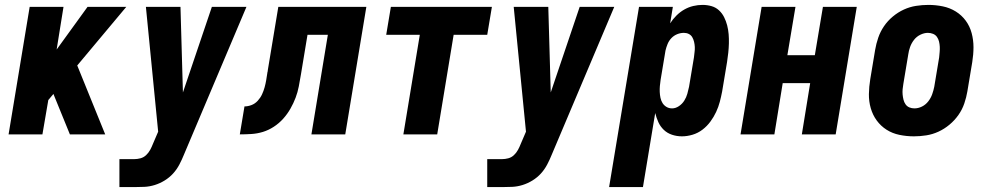

<svg xmlns="http://www.w3.org/2000/svg" viewBox="-20 -548 4040 783"><path d="M15 0 101 -520H239L211 -346L337 -520H495L295 -281L409 0H265L199 -162L198 -165L177 -140L153 0Z M467 215V101H527Q540 101 553 97.5Q566 94 576 84.5Q586 75 592.5 63Q599 51 604 38L625 -11L575 -520H716L726 -171L844 -520H985L730 83Q722 103 711.5 123Q701 143 686 159.5Q671 176 651.5 188Q632 200 611 206.5Q590 213 569 214Q548 215 527 215Z M958 0 977 -114Q991 -114 1005.5 -119.5Q1020 -125 1031 -137Q1042 -149 1048.5 -163Q1055 -177 1059 -191.5Q1063 -206 1065.5 -220.5Q1068 -235 1070 -249Q1070 -251 1070.5 -252.5Q1071 -254 1071 -255L1072 -258Q1072 -259 1072 -259.5Q1072 -260 1072 -261L1115 -520H1474L1388 0H1250L1317 -406H1234L1207 -243Q1203 -219 1198.5 -195.5Q1194 -172 1185.5 -149.5Q1177 -127 1164.5 -105Q1152 -83 1135 -64Q1118 -45 1096.5 -31Q1075 -17 1052 -10Q1029 -3 1005 -1.5Q981 0 958 0Z M1625 0 1692 -406H1555L1574 -520H1986L1967 -406H1830L1763 0Z M1967 215V101H2027Q2040 101 2053 97.5Q2066 94 2076 84.5Q2086 75 2092.5 63Q2099 51 2104 38L2125 -11L2075 -520H2216L2226 -171L2344 -520H2485L2230 83Q2222 103 2211.5 123Q2201 143 2186 159.5Q2171 176 2151.5 188Q2132 200 2111 206.5Q2090 213 2069 214Q2048 215 2027 215Z M2464 215 2586 -520H2724L2713 -453Q2724 -470 2738.5 -484.5Q2753 -499 2770.5 -509Q2788 -519 2807 -523.5Q2826 -528 2845 -528Q2864 -528 2881.5 -523Q2899 -518 2912 -506Q2925 -494 2933 -478Q2941 -462 2945.5 -444.5Q2950 -427 2951.5 -408.5Q2953 -390 2952.5 -371Q2952 -352 2950 -333Q2948 -314 2945 -295L2925 -175Q2921 -154 2915.5 -133Q2910 -112 2900.5 -91.5Q2891 -71 2877 -52Q2863 -33 2844.5 -19Q2826 -5 2804 1.5Q2782 8 2761 8Q2740 8 2720.5 1.5Q2701 -5 2687 -18.5Q2673 -32 2665 -49.5Q2657 -67 2652 -87L2602 215ZM2721 -106Q2735 -106 2748.5 -115Q2762 -124 2770.5 -137.5Q2779 -151 2783 -165.5Q2787 -180 2790 -194L2810 -314Q2811 -325 2812.5 -335.5Q2814 -346 2813.5 -356.5Q2813 -367 2810.5 -377.5Q2808 -388 2803 -396.5Q2798 -405 2789 -409.5Q2780 -414 2769 -414Q2755 -414 2741.5 -408.5Q2728 -403 2718 -392.5Q2708 -382 2702.5 -368.5Q2697 -355 2694 -342L2674 -222Q2672 -209 2671 -197Q2670 -185 2670.5 -173Q2671 -161 2673.5 -149Q2676 -137 2682 -127.5Q2688 -118 2698 -112Q2708 -106 2721 -106Z M3000 0 3086 -520H3224L3191 -323H3303L3336 -520H3474L3388 0H3250L3284 -209H3172L3138 0Z M3707 8Q3707 8 3707 8Q3707 8 3707 8Q3677 8 3648 2Q3619 -4 3595.5 -19Q3572 -34 3555.5 -56.5Q3539 -79 3531 -107Q3523 -135 3523.5 -164.5Q3524 -194 3529 -225L3549 -345Q3553 -369 3561.5 -394Q3570 -419 3585 -441Q3600 -463 3621 -480.5Q3642 -498 3666 -509Q3690 -520 3715.5 -524Q3741 -528 3766 -528Q3766 -528 3766 -528Q3766 -528 3766 -528Q3796 -528 3825 -522Q3854 -516 3878 -501Q3902 -486 3918.5 -463.5Q3935 -441 3942.5 -413Q3950 -385 3950 -355.5Q3950 -326 3945 -295L3925 -175Q3921 -151 3912.5 -126Q3904 -101 3888.5 -79Q3873 -57 3852 -39.5Q3831 -22 3807 -11Q3783 0 3757.5 4Q3732 8 3707 8ZM3709 -106Q3725 -106 3740 -113.5Q3755 -121 3765.5 -134.5Q3776 -148 3781.5 -163.5Q3787 -179 3790 -194L3810 -314Q3811 -325 3812 -336Q3813 -347 3812.5 -357.5Q3812 -368 3809.5 -378.5Q3807 -389 3801 -397.5Q3795 -406 3785 -410Q3775 -414 3764 -414Q3749 -414 3733.5 -406.5Q3718 -399 3707.5 -385.5Q3697 -372 3691.5 -356.5Q3686 -341 3684 -326L3664 -206Q3662 -195 3661 -184Q3660 -173 3661 -162.5Q3662 -152 3664.5 -141.5Q3667 -131 3673 -122.5Q3679 -114 3688.5 -110Q3698 -106 3709 -106Z"/></svg>

Font: Iosevka SS04 Heavy Oblique
Style: Regular
Weight: 900
Italic angle: -9°
Monospace: yes
Designer: Belleve Invis
Foundry: Belleve Invis
Version: Version 19.0.0; ttfautohint (v1.8.4)